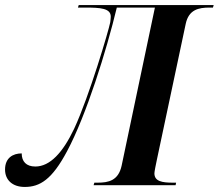

<svg xmlns="http://www.w3.org/2000/svg" viewBox="-63 -734 867 761"><path d="M35 7C95 7 143 -22 203 -135C279 -277 359 -533 400 -704H551L419 -77C406 -18 367 -10 324 -10H311L308 0H633L635 -10H622C580 -10 549 -15 549 -47C549 -53 554 -79 559 -102L673 -639C685 -696 724 -704 768 -704H781L784 -714H249L246 -704H275C336 -704 376 -701 376 -668C376 -662 375 -656 374 -646C368 -614 291 -353 231 -224C186 -129 135 -74 77 -74C41 -74 23 -94 23 -126C-12 -126 -43 -108 -43 -62C-43 -21 -14 7 35 7Z"/></svg>

Font: Noto Serif Display SemiBold
Style: Italic
Weight: 600
Italic angle: -12°
Designer: Monotype Design Team
Foundry: Monotype Imaging Inc.
Version: Version 2.009